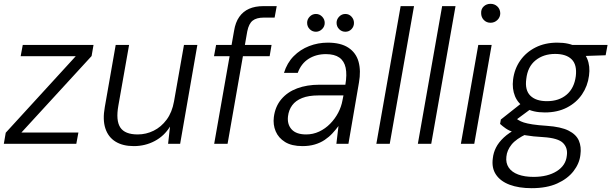

<svg xmlns="http://www.w3.org/2000/svg" viewBox="-26 -752 3197 1004"><path d="M-6 0 4 -58 370 -458H82L93 -517H463L453 -459L86 -59H384L373 0Z M674 12Q616 12 578 -11.5Q540 -35 525 -80.5Q510 -126 522 -192L579 -517H649L593 -200Q579 -122 603 -85.5Q627 -49 694 -49Q738 -49 777.5 -68.5Q817 -88 845.5 -126.5Q874 -165 884 -222L936 -517H1006L916 0H853L863 -90Q833 -41 783 -14.5Q733 12 674 12Z M1094 0 1198 -591Q1205 -635 1225 -663.5Q1245 -692 1276.5 -706Q1308 -720 1352 -720H1421L1410 -660H1354Q1315 -660 1295 -644Q1275 -628 1267 -588L1164 0ZM1093 -458 1104 -517H1394L1384 -458Z M1556 12Q1499 12 1464.5 -9.5Q1430 -31 1415.5 -65.5Q1401 -100 1406 -140Q1413 -195 1445 -233Q1477 -271 1528 -290Q1579 -309 1644 -309H1780Q1789 -362 1781.5 -397.5Q1774 -433 1748.5 -451Q1723 -469 1678 -469Q1627 -469 1588 -444.5Q1549 -420 1531 -371H1459Q1475 -423 1509.5 -458Q1544 -493 1590.5 -511Q1637 -529 1688 -529Q1756 -529 1796 -502.5Q1836 -476 1849 -429Q1862 -382 1851 -320L1796 0H1733L1744 -93Q1730 -74 1712.5 -55Q1695 -36 1672 -20.5Q1649 -5 1620 3.5Q1591 12 1556 12ZM1575 -49Q1611 -49 1643 -64Q1675 -79 1700.5 -105Q1726 -131 1742.5 -162.5Q1759 -194 1765 -228L1770 -253H1639Q1588 -253 1554 -239.5Q1520 -226 1502 -201.5Q1484 -177 1480 -144Q1475 -102 1499 -75.5Q1523 -49 1575 -49ZM1626 -586Q1607 -586 1593.5 -599.5Q1580 -613 1580 -633Q1580 -651 1593.5 -665Q1607 -679 1626 -679Q1645 -679 1658.5 -665Q1672 -651 1672 -632Q1672 -613 1658 -599.5Q1644 -586 1626 -586ZM1780 -586Q1761 -586 1747.5 -599.5Q1734 -613 1734 -633Q1734 -651 1747.5 -665Q1761 -679 1780 -679Q1799 -679 1812 -665Q1825 -651 1825 -632Q1825 -613 1812 -599.5Q1799 -586 1780 -586Z M1942 0 2069 -720H2139L2012 0Z M2159 0 2286 -720H2356L2229 0Z M2384 0 2475 -517H2545L2454 0ZM2539 -633Q2518 -633 2504 -647.5Q2490 -662 2490 -683Q2489 -705 2503.5 -718.5Q2518 -732 2539 -732Q2560 -732 2574.5 -718.5Q2589 -705 2590 -683Q2590 -662 2575 -647.5Q2560 -633 2539 -633Z M2754 232Q2687 232 2639 214Q2591 196 2567.5 161Q2544 126 2551 76Q2554 47 2567.5 20Q2581 -7 2608 -32.5Q2635 -58 2678 -80L2729 -52Q2673 -26 2649 4Q2625 34 2622 67Q2618 100 2634 124Q2650 148 2683.5 160.5Q2717 173 2764 173Q2838 173 2885.5 143Q2933 113 2938 62Q2944 22 2918.5 -4Q2893 -30 2815 -35Q2760 -38 2723 -44.5Q2686 -51 2660.5 -60Q2635 -69 2618.5 -80.5Q2602 -92 2589 -104L2593 -127L2703 -214L2763 -192L2648 -107L2661 -140Q2673 -132 2684.5 -124.5Q2696 -117 2713 -111.5Q2730 -106 2759 -101.5Q2788 -97 2834 -94Q2907 -89 2947 -69Q2987 -49 3001 -16.5Q3015 16 3009 58Q3004 103 2973 143Q2942 183 2887.5 207.5Q2833 232 2754 232ZM2823 -164Q2761 -164 2722 -187Q2683 -210 2667 -249Q2651 -288 2657 -336Q2664 -392 2694.5 -435.5Q2725 -479 2774.5 -504Q2824 -529 2888 -529Q2951 -529 2989.5 -506.5Q3028 -484 3044.5 -445Q3061 -406 3054 -356Q3047 -302 3017.5 -258.5Q2988 -215 2938.5 -189.5Q2889 -164 2823 -164ZM2834 -223Q2897 -223 2937 -257Q2977 -291 2985 -354Q2992 -413 2963.5 -441.5Q2935 -470 2877 -470Q2816 -470 2774.5 -436.5Q2733 -403 2726 -339Q2718 -281 2747 -252Q2776 -223 2834 -223ZM2961 -457 2950 -517H3151L3141 -463Z"/></svg>

Font: DM Sans 11pt Light
Style: Italic
Weight: 300
Italic angle: -10°
Version: Version 4.004;gftools[0.9.30]